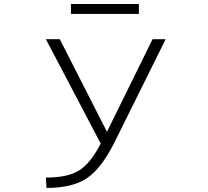

<svg xmlns="http://www.w3.org/2000/svg" viewBox="-20 -927 1040 958"><path d="M334 -857.4V-907.2H672.9V-857.4ZM513.7 -269.5 741.2 -731.4H806.6L548.8 -211.9Q484.4 -85 412.6 -37.1Q340.8 10.7 211.9 10.7L209 -41Q319.3 -41 376.5 -77.6Q433.6 -114.3 482.4 -210.9L209 -731.4H278.3Z"/></svg>

Font: GenEi Gothic M Light
Style: Regular
Weight: 300
Designer: o_tamon (Modified); [Source Han Sans]
Ryoko NISHIZUKA  (kana & ideographs); Paul D. Hunt (Latin, Greek & Cyrillic); Wenl
Version: Version 1.1a;Original Version 1.004